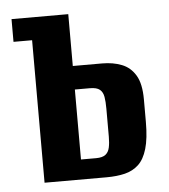

<svg xmlns="http://www.w3.org/2000/svg" viewBox="-42 -534 504 573"><g transform="rotate(-5 209.5 -247.5)"><path d="M68.9 0V-426.9H13.2V-495H183.2V-339.7H271.1Q303.7 -339.7 329.5 -329.6Q355.4 -319.6 370.6 -294.3Q385.9 -269.1 385.9 -221.6V-154.6Q385.9 -104.6 376.8 -74Q367.8 -43.5 350.9 -27.7Q334 -11.9 309.8 -5.9Q285.6 0 254.4 0ZM183.2 -59.6H228.5Q247.6 -59.6 256.9 -66.9Q266.1 -74.2 269 -87.9Q271.9 -101.5 271.9 -119.9V-204.4Q271.9 -224.9 269.5 -239.4Q267 -254 257.8 -261.6Q248.6 -269.2 228.2 -269.2H183.2Z"/></g></svg>

Font: Alumni Sans SC Thin
Style: Regular
Weight: 100
Designer: Robert E. Leuschke
Foundry: Robert E. Leuschke
Version: Version 1.018